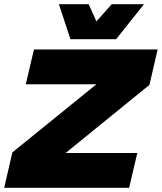

<svg xmlns="http://www.w3.org/2000/svg" viewBox="-46 -896 772 916"><path d="M290 -709 235 -876H377L414 -794L487 -876H641L508 -709ZM-26 0 13 -169 414 -494H77L116 -660H706L667 -491L267 -166H609L570 0Z"/></svg>

Font: Elaine Sans Black
Style: Italic
Weight: 900
Italic angle: -13°
Designer: Wei Huang
Foundry: Wei Huang
Version: Version 2.001;December 24, 2019;FontCreator 12.0.0.2547 64-b